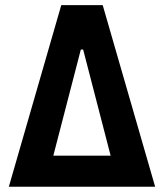

<svg xmlns="http://www.w3.org/2000/svg" viewBox="-20 -713 626 733"><path d="M13.7 0 213.9 -693.4H372.1L572.3 0H433.1L297.4 -523.9H288.6L152.8 0ZM85.4 0V-118.7H495.6V0Z"/></svg>

Font: Cascadia Mono PL
Style: Regular
Weight: 400
Monospace: yes
Designer: Aaron Bell
Foundry: Saja Typeworks
Version: Version 2102.003